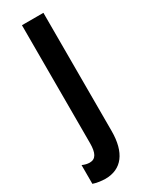

<svg xmlns="http://www.w3.org/2000/svg" viewBox="-228 -581 666 860"><g transform="rotate(-30 105.0 -151.5)"><path d="M40 240C125 240 171 179 171 68V-543H60V67C60 117 47 142 16 142C4 142 -9 139 -22 133V230C-9 235 20 240 40 240Z"/></g></svg>

Font: Noto Sans Khmer ExtraCondensed SemiBold
Style: Regular
Weight: 600
Width: 2
Designer: Danh Hong and the Monotype Design Team
Foundry: Monotype Imaging Inc.
Version: Version 2.004